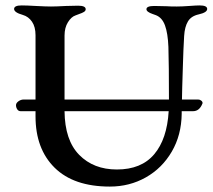

<svg xmlns="http://www.w3.org/2000/svg" viewBox="-20 -674 784 708"><path d="M659 -541Q656 -490 654.5 -434Q653 -378 652 -354L651 -307H711Q717 -307 722 -303Q727 -299 727 -294L726 -291Q715 -264 692 -264H650V-254Q649 -176 613.5 -115Q578 -54 518 -20Q458 14 385 14Q252 14 181.5 -55.5Q111 -125 111 -245V-264H56Q48 -264 43.5 -271Q39 -278 39 -286Q39 -294 48 -300.5Q57 -307 67 -307H111V-544Q111 -575 98 -594Q85 -613 64 -619Q32 -628 32 -641Q32 -654 60 -654Q78 -654 112 -652Q150 -650 168 -650Q186 -650 224 -652L268 -653Q296 -653 296 -640Q296 -634 289.5 -630Q283 -626 272.5 -622.5Q262 -619 258 -617Q243 -612 230.5 -592Q218 -572 218 -543V-307H603Q603 -436 601 -501Q599 -551 588.5 -580Q578 -609 555 -618Q553 -619 542.5 -622.5Q532 -626 526 -630.5Q520 -635 520 -640Q520 -652 549 -652L595 -651Q607 -650 632 -650Q650 -650 678 -652Q704 -654 716 -654Q744 -654 744 -641Q744 -628 713 -621Q685 -615 673 -595Q661 -575 659 -541ZM602 -264H218Q219 -157 272 -103Q325 -49 411 -49Q501 -49 548.5 -105Q596 -161 602 -264Z"/></svg>

Font: EB Garamond Medium
Style: Regular
Weight: 500
Designer: Georg Duffner and Octavio Pardo
Foundry: Georg Duffner
Version: Version 1.000